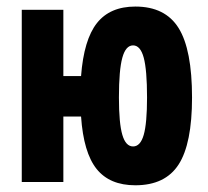

<svg xmlns="http://www.w3.org/2000/svg" viewBox="-20 -547 626 577"><path d="M386.7 9.8Q309.6 9.8 270.3 -39.3Q231 -88.4 223.6 -196.8H170.4V0H45.4V-517.6H170.4V-318.4H223.6Q231.9 -427.7 271.2 -477.5Q310.5 -527.3 386.7 -527.3Q476.6 -527.3 516.8 -462.6Q557.1 -397.9 557.1 -253.9Q557.1 -115.2 516.8 -52.7Q476.6 9.8 386.7 9.8ZM379.9 -106.9Q401.9 -106.9 411.9 -141.6Q421.9 -176.3 421.9 -253.9Q421.9 -336.9 411.9 -373.8Q401.9 -410.6 379.9 -410.6Q357.9 -410.6 347.7 -373.8Q337.4 -336.9 337.4 -253.9Q337.4 -176.3 347.7 -141.6Q357.9 -106.9 379.9 -106.9Z"/></svg>

Font: Cascadia Code NF
Style: Bold
Weight: 700
Monospace: yes
Designer: Aaron Bell
Foundry: Saja Typeworks
Version: Version 2404.023; ttfautohint (v1.8.4)